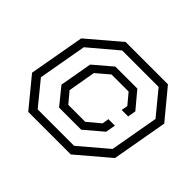

<svg xmlns="http://www.w3.org/2000/svg" viewBox="-155 -918 1136 1136"><g transform="rotate(45 413.0 -350.0)"><path d="M48 -180 110 -529 311 -700H665L814 -520L752 -170L552 0H196ZM530 -50 704 -198 758 -503 637 -650H332L158 -503L104 -198L225 -50ZM221 -253 257 -457 371 -554H555L642 -450L633 -399H579L586 -439L531 -505H388L308 -437L278 -264L334 -197H476L555 -263L562 -305H616L605 -243L492 -147H307Z"/></g></svg>

Font: Chakra Petch Light
Style: Italic
Weight: 300
Italic angle: -10°
Designer: Katatrad Aksorn Co.,Ltd.
Foundry: Cadson Demak Co.,Ltd.
Version: Version 1.000; ttfautohint (v1.6)